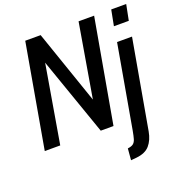

<svg xmlns="http://www.w3.org/2000/svg" viewBox="-162 -838 1148 1218"><g transform="rotate(-20 412.0 -229.0)"><path d="M20 0 143 -700H247L418.5 -202.5L503 -700H608L484 0H398L214 -526L124.5 0ZM703 -594 723.5 -700H824.5L803.5 -594ZM514.5 242 521 164.5Q546.5 161.5 558.8 151.8Q571 142 576.8 122.2Q582.5 102.5 588.5 69.5L687.5 -493H788.5L682 108.5Q672 164 642.5 198.2Q613 232.5 552 238.5Z"/></g></svg>

Font: Cabin Condensed Medium
Style: Italic
Weight: 500
Width: 3
Italic angle: -10°
Designer: Pablo Impallari
Foundry: Pablo Impallari. http://www.impallari.com Igino Marini. http://www.ikern.com
Version: Version 3.001; ttfautohint (v1.8.3)